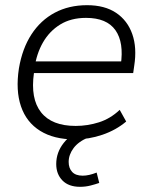

<svg xmlns="http://www.w3.org/2000/svg" viewBox="-20 -530 583 741"><path d="M268 8Q188 8 135 -25Q82 -58 61 -119.5Q40 -181 53 -266Q66 -343 101.5 -397.5Q137 -452 191.5 -481Q246 -510 316 -510Q384 -510 428 -480.5Q472 -451 490.5 -398.5Q509 -346 498 -276L494 -248H95L101 -293H464L446 -279Q459 -366 425.5 -413.5Q392 -461 312 -461Q254 -461 212.5 -435.5Q171 -410 146 -366.5Q121 -323 113 -267L111 -248Q97 -149 138.5 -96.5Q180 -44 272 -44Q318 -44 362 -58Q406 -72 442 -106L467 -61Q428 -28 375.5 -10Q323 8 268 8ZM289 191Q245 191 221 166.5Q197 142 197 103Q197 58 226 21.5Q255 -15 300 -34L322 0Q283 16 264 41.5Q245 67 245 95Q245 119 258.5 133.5Q272 148 299 148Q311 148 324.5 145Q338 142 353 136L363 176Q349 181 329.5 186Q310 191 289 191Z"/></svg>

Font: Mulish ExtraLight Light
Style: Italic
Weight: 300
Italic angle: -9°
Version: Version 3.603